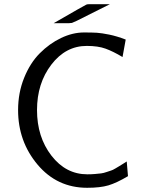

<svg xmlns="http://www.w3.org/2000/svg" viewBox="-20 -870 679 912"><path d="M65.9 -347.2Q65.9 -429.2 94.5 -500Q123 -570.8 168.9 -616.9Q214.8 -663.1 270 -689.5Q325.2 -715.8 378.9 -715.8Q418 -715.8 440.4 -714.4Q462.9 -712.9 499 -705.6Q535.2 -698.2 577.1 -682.1L562 -599.1Q517.1 -626 481.4 -638.9Q445.8 -651.9 392.1 -651.9Q292 -651.9 223.9 -563Q155.8 -474.1 155.8 -347.2Q155.8 -219.2 224.4 -130.6Q293 -42 395 -42Q414.1 -42 431.2 -43.5Q448.2 -44.9 460.2 -46.4Q472.2 -47.9 486.6 -53Q501 -58.1 508.1 -60.1Q515.1 -62 528.6 -70.1Q542 -78.1 545.4 -80.1Q548.8 -82 564 -91.6Q579.1 -101.1 582 -103L587.9 -33.2Q533.7 -1 494.9 10.5Q456.1 22 394 22Q251 22 158.4 -88.1Q65.9 -198.2 65.9 -347.2ZM234.9 -759.8Q383.8 -845.7 390.1 -848.1Q395 -850.1 403.8 -850.1H502L344.2 -771L321.8 -761.2L307.1 -759.8Z"/></svg>

Font: CMU Sans Serif
Style: Medium
Weight: 500
Version: Version 0.7.0